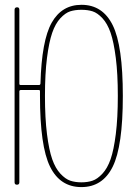

<svg xmlns="http://www.w3.org/2000/svg" viewBox="-20 -760 540 790"><path d="M360.8 -713.4Q340.8 -719.7 314.9 -719.7Q289.1 -719.7 269 -713.4Q249 -707 228.5 -685.1Q208 -663.1 194.8 -625Q181.6 -586.9 173.3 -521.5Q165 -456.1 165 -365.2Q165 -274.4 173.3 -208.5Q181.6 -142.6 194.8 -105Q208 -67.4 228.5 -45.4Q249 -23.4 269 -16.6Q289.1 -9.8 314.9 -9.8Q340.8 -9.8 360.8 -16.6Q380.9 -23.4 401.4 -45.4Q421.9 -67.4 435.1 -105Q448.2 -142.6 456.5 -208.5Q464.8 -274.4 464.8 -365.2Q464.8 -456.1 456.5 -521.5Q448.2 -586.9 435.1 -625Q421.9 -663.1 401.4 -685.1Q380.9 -707 360.8 -713.4ZM40 -9.8V-719.7Q40 -729.5 49.8 -730Q59.6 -730.5 59.6 -719.7V-415Q59.6 -410.2 65.4 -410.2H140.6Q145.5 -410.2 146.5 -416Q151.4 -593.8 192.9 -667Q234.4 -740.2 315.4 -740.2Q402.3 -740.2 443.8 -656.2Q485.4 -572.3 485.4 -365.2Q485.4 -158.2 443.8 -74.2Q402.3 9.8 314.9 9.8Q227.5 9.8 186 -74.2Q144.5 -158.2 144.5 -365.2V-384.8Q144.5 -389.6 139.6 -389.6H65.4Q60.5 -389.6 59.6 -384.8V-9.8Q59.6 0 49.8 0Q40 0 40 -9.8Z"/></svg>

Font: Rounded-X Mgen+ 1m thin
Style: Regular
Weight: 100
Designer: [Source Han Sans]
Ryoko NISHIZUKA  (kana & ideographs); Paul D. Hunt (Latin, Greek & Cyrillic); Wenlong ZHANG  (bopomofo
Version: Version 1.059.20150602